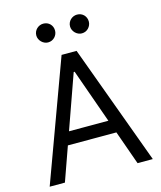

<svg xmlns="http://www.w3.org/2000/svg" viewBox="-134 -1028 943 1124"><g transform="rotate(-15 338.0 -466.0)"><path d="M25.6 0 292.6 -727.3H383.5L650.6 0H558.2L485.1 -206H191.1L117.9 0ZM457.4 -284.1 340.9 -612.2H335.2L218.8 -284.1ZM235.8 -818.2Q224.8 -818.2 214.5 -822.8Q204.2 -827.4 196.2 -835.4Q188.2 -843.4 183.6 -853.7Q179 -864 179 -875Q179 -887.4 183.6 -897.7Q188.2 -908 196.2 -915.7Q204.2 -923.3 214.5 -927.6Q224.8 -931.8 235.8 -931.8Q248.2 -931.8 258.5 -927.6Q268.8 -923.3 276.5 -915.7Q284.1 -908 288.4 -897.7Q292.6 -887.4 292.6 -875Q292.6 -864 288.4 -853.7Q284.1 -843.4 276.5 -835.4Q268.8 -827.4 258.5 -822.8Q248.2 -818.2 235.8 -818.2ZM440.3 -818.2Q429.3 -818.2 419 -822.8Q408.7 -827.4 400.7 -835.4Q392.8 -843.4 388.1 -853.7Q383.5 -864 383.5 -875Q383.5 -887.4 388.1 -897.7Q392.8 -908 400.7 -915.7Q408.7 -923.3 419 -927.6Q429.3 -931.8 440.3 -931.8Q452.8 -931.8 463.1 -927.6Q473.4 -923.3 481 -915.7Q488.6 -908 492.9 -897.7Q497.2 -887.4 497.2 -875Q497.2 -864 492.9 -853.7Q488.6 -843.4 481 -835.4Q473.4 -827.4 463.1 -822.8Q452.8 -818.2 440.3 -818.2Z"/></g></svg>

Font: Fast_Sans
Style: Regular
Weight: 400
Designer: Rasmus Andersson
Foundry: rsms
Version: Version 3.018;git-588b23468